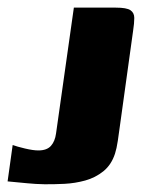

<svg xmlns="http://www.w3.org/2000/svg" viewBox="-21 -480 395 503"><path d="M292.9 -148.6Q290.6 -131.1 287.6 -110.9Q284.6 -90.7 280.3 -77.5Q270.8 -48.3 249.8 -31.3Q228.7 -14.4 202.2 -7.1Q175.6 0.2 147.8 1.6Q118.4 3 95.5 2.7Q72.6 2.3 50.4 0.1Q28.2 -2.1 -1.1 -4.8L12.2 -100.1Q22.8 -96.1 44.2 -91Q65.6 -85.9 79.5 -85.9Q101.8 -85.9 112.5 -97.9Q123.1 -109.9 125.8 -130.2L172.5 -460H282.5Q310.9 -460 320.8 -453.2Q330.8 -446.4 330.8 -432.9Q330.8 -419.4 327.7 -399.3Z"/></svg>

Font: Genos Thin
Style: Italic
Weight: 100
Italic angle: -8°
Designer: Robert E. Leuschke
Foundry: Robert E. Leuschke
Version: Version 1.010